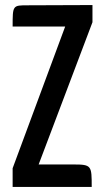

<svg xmlns="http://www.w3.org/2000/svg" viewBox="-20 -740 416 760"><path d="M133 -89 346 -652V-720L90 -719C30 -719 30 -719 30 -635H238L30 -74V0H343C343 -84 343 -89 271 -89Z"/></svg>

Font: Economica
Style: Bold
Weight: 700
Designer: Vicente Lamonaca
Foundry: Vicente Lamonaca
Version: Version 1.100